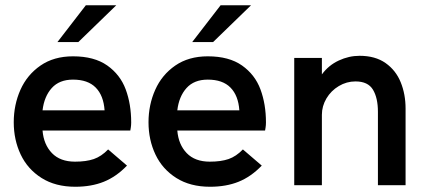

<svg xmlns="http://www.w3.org/2000/svg" viewBox="-20 -710 1636 736"><path d="M32.7 -241.2Q32.7 -308.1 58.3 -365.7Q84 -423.3 135.3 -458.7Q186.5 -494.1 259.8 -494.1Q341.3 -494.1 391.1 -459Q440.9 -423.8 461.9 -367.2Q482.9 -310.5 482.9 -240.7Q482.9 -230 481.4 -220.9Q480 -211.9 479.5 -209.5H143.1Q147.5 -155.8 179.2 -123Q210.9 -90.3 267.6 -90.3Q310.5 -90.3 339.6 -100.3Q368.7 -110.4 394.5 -137.2L466.8 -75.2Q425.3 -32.2 377.7 -13.2Q330.1 5.9 268.6 5.9Q192.4 5.9 139.2 -27.8Q85.9 -61.5 59.3 -117.7Q32.7 -173.8 32.7 -241.2ZM380.9 -287.1Q377 -343.8 346.9 -374.3Q316.9 -404.8 259.8 -404.8Q207.5 -404.8 178.5 -372.6Q149.4 -340.3 143.1 -287.1ZM200.2 -548.8 309.1 -689.9H425.8L280.3 -548.8Z M549.3 -241.2Q549.3 -308.1 575 -365.7Q600.6 -423.3 651.9 -458.7Q703.1 -494.1 776.4 -494.1Q857.9 -494.1 907.7 -459Q957.5 -423.8 978.5 -367.2Q999.5 -310.5 999.5 -240.7Q999.5 -230 998 -220.9Q996.6 -211.9 996.1 -209.5H659.7Q664.1 -155.8 695.8 -123Q727.5 -90.3 784.2 -90.3Q827.1 -90.3 856.2 -100.3Q885.3 -110.4 911.1 -137.2L983.4 -75.2Q941.9 -32.2 894.3 -13.2Q846.7 5.9 785.2 5.9Q709 5.9 655.8 -27.8Q602.5 -61.5 575.9 -117.7Q549.3 -173.8 549.3 -241.2ZM897.5 -287.1Q893.6 -343.8 863.5 -374.3Q833.5 -404.8 776.4 -404.8Q724.1 -404.8 695.1 -372.6Q666 -340.3 659.7 -287.1ZM716.8 -548.8 825.7 -689.9H942.4L796.9 -548.8Z M1107.9 -487.8H1213.9V-424.8Q1239.7 -460 1278.6 -478Q1317.4 -496.1 1358.4 -496.1Q1418.5 -496.1 1458 -468.3Q1497.6 -440.4 1516.1 -394.5Q1534.7 -348.6 1534.7 -293.9V0H1428.7V-281.7Q1428.7 -334.5 1409.7 -366.2Q1390.6 -397.9 1342.8 -397.9Q1308.6 -397.9 1278.8 -380.1Q1249 -362.3 1231.4 -332.8Q1213.9 -303.2 1213.9 -270V0H1107.9Z"/></svg>

Font: Acari Sans SemiBold
Style: Regular
Weight: 600
Designer: Alfredo Marco Pradil and Stefan Peev
Foundry: Hanken Design Co.
Version: Version 1.045;January 11, 2019;FontCreator 11.5.0.2425 64-bi